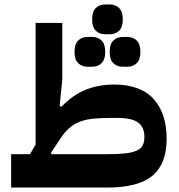

<svg xmlns="http://www.w3.org/2000/svg" viewBox="-20 -843 804 863"><path d="M30 -150H115L140 -193V-740H260V-484L248 -367L256 -363Q307 -416 365 -439.5Q423 -463 493 -463Q611 -463 670 -398.5Q729 -334 729 -219Q729 -106 665 -53Q601 0 463 0H30ZM209 -156 212 -150H463Q511 -150 542.5 -153.5Q574 -157 593.5 -165.5Q613 -174 621 -189Q629 -204 629 -228Q629 -271 601 -292Q573 -313 508 -313H478Q433 -313 399 -309.5Q365 -306 339 -296Q313 -286 292 -268Q271 -250 252 -221ZM532 -543Q506 -543 489.5 -559Q473 -575 473 -610Q473 -645 489.5 -661Q506 -677 532 -677H552Q578 -677 594.5 -661Q611 -645 611 -610Q611 -575 594.5 -559Q578 -543 552 -543ZM374 -543Q348 -543 331.5 -559Q315 -575 315 -610Q315 -645 331.5 -661Q348 -677 374 -677H394Q420 -677 436.5 -661Q453 -645 453 -610Q453 -575 436.5 -559Q420 -543 394 -543ZM453 -689Q427 -689 410.5 -705Q394 -721 394 -756Q394 -791 410.5 -807Q427 -823 453 -823H473Q499 -823 515.5 -807Q532 -791 532 -756Q532 -721 515.5 -705Q499 -689 473 -689Z"/></svg>

Font: IBM Plex Arabic
Style: Bold
Weight: 700
Designer: Mike Abbink, Paul van der Laan, Pieter van Rosmalen, Wael Morcos, Khajak Apelian
Foundry: Bold Monday
Version: Version 1.0